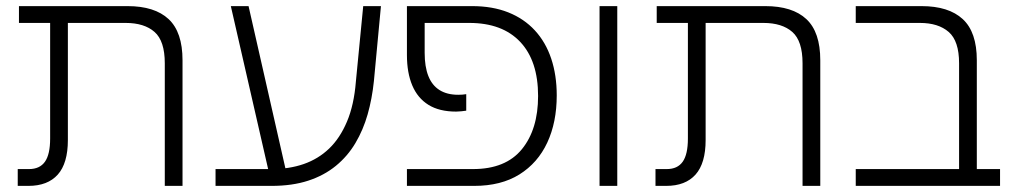

<svg xmlns="http://www.w3.org/2000/svg" viewBox="-20 -608 3319 628"><path d="M519 0V-401Q519 -474 485.5 -503.5Q452 -533 391 -533H42V-588H397Q486 -588 531.5 -545.5Q577 -503 577 -411V0ZM38 0V-55H75Q110 -55 127 -79Q144 -103 144 -155V-560H202V-150Q202 -74 169 -37Q136 0 73 0Z M685 0V-55H868Q926 -55 973.5 -71.5Q1021 -88 1056.5 -122Q1092 -156 1115 -210.5Q1138 -265 1144 -341L1168 -588H1226L1203 -343Q1197 -285 1182.5 -234Q1168 -183 1142.5 -140Q1117 -97 1078.5 -65.5Q1040 -34 988 -17Q936 0 868 0ZM860 -42 735 -588H793L917 -42Z M1311 0V-55H1527Q1634 -55 1687 -120Q1740 -185 1740 -294Q1740 -409 1681.5 -471Q1623 -533 1515 -533H1335V-588H1524Q1591 -588 1642.5 -567.5Q1694 -547 1729.5 -508.5Q1765 -470 1783 -416Q1801 -362 1801 -296Q1801 -208 1770 -141.5Q1739 -75 1679 -37.5Q1619 0 1531 0ZM1472 -243Q1417 -243 1381.5 -265Q1346 -287 1328.5 -328.5Q1311 -370 1311 -428V-588H1369V-435Q1369 -390 1381 -359.5Q1393 -329 1417.5 -313.5Q1442 -298 1479 -298Q1486 -298 1492.5 -298.5Q1499 -299 1505 -300V-246Q1498 -245 1489 -244Q1480 -243 1472 -243Z M1941 0V-588H1999V0Z M2605 0V-401Q2605 -474 2571.5 -503.5Q2538 -533 2477 -533H2128V-588H2483Q2572 -588 2617.5 -545.5Q2663 -503 2663 -411V0ZM2124 0V-55H2161Q2196 -55 2213 -79Q2230 -103 2230 -155V-560H2288V-150Q2288 -74 2255 -37Q2222 0 2159 0Z M3117 0V-401Q3117 -474 3083 -503.5Q3049 -533 2989 -533H2779V-588H2994Q3083 -588 3129 -545.5Q3175 -503 3175 -411V0ZM2779 0V-55H3251V0Z"/></svg>

Font: Noto Sans Hebrew Light
Style: Regular
Weight: 300
Designer: Monotype Design Team
Foundry: Monotype Imaging Inc.
Version: Version 2.003